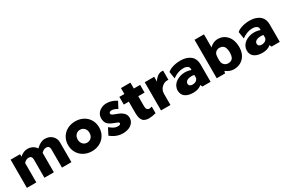

<svg xmlns="http://www.w3.org/2000/svg" viewBox="120 -1989 4811 3242"><g transform="rotate(-30 2525.0 -367.5)"><path d="M733.9 -565.9Q821.8 -565.9 875 -512.9Q928.2 -460 928.2 -389.2V0H744.1V-356Q744.1 -387.7 729.7 -407.2Q715.3 -426.8 675.8 -426.8Q632.3 -426.8 585.9 -378.9V0H401.9V-356Q401.9 -387.7 387.7 -407.2Q373.5 -426.8 334 -426.8Q290.5 -426.8 244.1 -378.9V0H60.1V-549.8H244.1V-502Q318.4 -565.9 392.1 -565.9Q449.7 -565.9 493.2 -542.2Q536.6 -518.6 561 -479Q647.9 -565.9 733.9 -565.9Z M1325.7 -565.9Q1409.7 -565.9 1478.3 -530.3Q1546.9 -494.6 1587.4 -428Q1627.9 -361.3 1627.9 -275.9Q1627.9 -190.9 1587.4 -124Q1546.9 -57.1 1478 -21Q1409.2 15.1 1325.7 15.1Q1241.7 15.1 1172.9 -21Q1104 -57.1 1063.5 -124Q1022.9 -190.9 1022.9 -275.9Q1022.9 -361.3 1063.5 -428Q1104 -494.6 1172.6 -530.3Q1241.2 -565.9 1325.7 -565.9ZM1408 -367.2Q1375 -401.9 1325.7 -401.9Q1276.4 -401.9 1243.7 -367.2Q1210.9 -332.5 1210.9 -276.9Q1210.9 -221.2 1243.7 -186.5Q1276.4 -151.9 1325.7 -151.9Q1375 -151.9 1408 -186.5Q1440.9 -221.2 1440.9 -276.9Q1440.9 -332.5 1408 -367.2Z M2129.4 -504.9 2063.5 -379.9Q2039.1 -397 2009 -408.4Q1979 -419.9 1957.5 -419.9Q1901.4 -419.9 1901.4 -382.8Q1901.4 -371.6 1912.4 -361.8Q1923.3 -352.1 1941.2 -344.7Q1959 -337.4 1981.7 -328.4Q2004.4 -319.3 2028.3 -310.3Q2052.2 -301.3 2075 -287.1Q2097.7 -272.9 2115.5 -256.1Q2133.3 -239.3 2144.3 -213.9Q2155.3 -188.5 2155.3 -158.2Q2155.3 -104 2123.3 -63.7Q2091.3 -23.4 2040.5 -4.2Q1989.7 15.1 1927.2 15.1Q1802.2 15.1 1692.4 -75.2L1758.3 -203.1Q1799.3 -169.4 1834.7 -150.1Q1870.1 -130.9 1908.7 -130.9Q1966.3 -130.9 1966.3 -161.1Q1966.3 -175.8 1949.5 -184.8Q1932.6 -193.8 1879.4 -212.9Q1797.4 -242.2 1764.9 -282.7Q1732.4 -323.2 1732.4 -389.2Q1732.4 -422.9 1744.6 -452.1Q1756.8 -481.4 1776.9 -502Q1796.9 -522.5 1823 -537.1Q1849.1 -551.8 1877.4 -558.8Q1905.8 -565.9 1933.6 -565.9Q2036.1 -565.9 2129.4 -504.9Z M2585.4 -399.9H2462.4V-205.1Q2462.4 -124 2524.4 -124Q2539.1 -124 2572.3 -134.8V-5.9Q2495.6 15.1 2436 15.1Q2403.8 15.1 2378.9 8.1Q2354 1 2337.4 -10Q2320.8 -21 2309.1 -39.8Q2297.4 -58.6 2291.5 -75.4Q2285.6 -92.3 2282.5 -118.4Q2279.3 -144.5 2278.6 -163.3Q2277.8 -182.1 2278.3 -210.9V-399.9H2180.2V-549.8H2278.3V-665H2462.4V-549.8H2585.4Z M3014.2 -565.9Q3022.5 -565.9 3042 -564V-384.8Q3032.2 -387.2 3018.1 -387.2Q2967.8 -387.2 2922.6 -350.8Q2877.4 -314.5 2863.3 -258.8Q2859.4 -241.7 2859.4 -214.8V0H2675.3V-549.8H2859.4V-455.1Q2867.7 -472.2 2881.8 -490.2Q2896 -508.3 2915.5 -525.9Q2935.1 -543.5 2961.2 -554.7Q2987.3 -565.9 3014.2 -565.9Z M3375 -565.9Q3417 -565.9 3454.3 -558.8Q3491.7 -551.8 3526.6 -535.2Q3561.5 -518.6 3586.7 -493.7Q3611.8 -468.8 3627 -429.9Q3642.1 -391.1 3642.1 -342.8V0H3481.9L3464.8 -39.1Q3401.9 15.1 3299.8 15.1Q3271 15.1 3243.9 11.2Q3216.8 7.3 3187.3 -3.9Q3157.7 -15.1 3136 -32.7Q3114.3 -50.3 3100.1 -80.3Q3085.9 -110.4 3085.9 -148.9Q3085.9 -189 3102.3 -224.1Q3118.7 -259.3 3146.2 -284.4Q3173.8 -309.6 3211.4 -327.1Q3249 -344.7 3290.3 -351.6Q3331.5 -358.4 3376.2 -354.2Q3420.9 -350.1 3461.9 -334V-363.8Q3461.9 -392.1 3431.4 -410.6Q3400.9 -429.2 3352.1 -429.2Q3250.5 -429.2 3145 -354L3124 -490.2Q3159.7 -524.4 3229.2 -545.2Q3298.8 -565.9 3375 -565.9ZM3287.1 -168.9Q3287.1 -140.1 3306.2 -125.5Q3325.2 -110.8 3355 -110.8Q3434.1 -110.8 3461.9 -174.8V-237.8Q3433.6 -245.6 3402.6 -243.9Q3371.6 -242.2 3345.9 -234.6Q3320.3 -227.1 3303.7 -209.7Q3287.1 -192.4 3287.1 -168.9Z M4103.5 -565.9Q4216.3 -565.9 4285.9 -484.1Q4355.5 -402.3 4355.5 -267.1Q4355.5 -140.6 4282.2 -62.7Q4209 15.1 4090.8 15.1Q4011.2 15.1 3935.5 -43L3923.8 0H3761.7V-750H3945.8V-491.2Q3965.3 -521 4010.7 -543.5Q4056.2 -565.9 4103.5 -565.9ZM4054.7 -121.1Q4065.9 -121.1 4075 -121.8Q4084 -122.6 4096.9 -126Q4109.9 -129.4 4119.4 -135Q4128.9 -140.6 4139.4 -151.6Q4149.9 -162.6 4156.5 -177.7Q4163.1 -192.9 4167.5 -215.6Q4171.9 -238.3 4171.9 -267.1Q4171.9 -297.4 4167.5 -321.5Q4163.1 -345.7 4156.2 -361.8Q4149.4 -377.9 4138.9 -389.6Q4128.4 -401.4 4118.7 -407.7Q4108.9 -414.1 4095.7 -417.5Q4082.5 -420.9 4072.8 -421.9Q4063 -422.9 4050.8 -422.9Q4017.6 -422.9 3987.5 -399.4Q3957.5 -376 3952.6 -332Q3947.8 -292 3947.8 -278.8V-272Q3947.8 -228 3950.7 -212.9Q3958.5 -169.9 3989 -145.5Q4019.5 -121.1 4054.7 -121.1Z M4723.6 -565.9Q4765.6 -565.9 4803 -558.8Q4840.3 -551.8 4875.2 -535.2Q4910.2 -518.6 4935.3 -493.7Q4960.4 -468.8 4975.6 -429.9Q4990.7 -391.1 4990.7 -342.8V0H4830.6L4813.5 -39.1Q4750.5 15.1 4648.4 15.1Q4619.6 15.1 4592.5 11.2Q4565.4 7.3 4535.9 -3.9Q4506.3 -15.1 4484.6 -32.7Q4462.9 -50.3 4448.7 -80.3Q4434.6 -110.4 4434.6 -148.9Q4434.6 -189 4450.9 -224.1Q4467.3 -259.3 4494.9 -284.4Q4522.5 -309.6 4560.1 -327.1Q4597.7 -344.7 4638.9 -351.6Q4680.2 -358.4 4724.9 -354.2Q4769.5 -350.1 4810.5 -334V-363.8Q4810.5 -392.1 4780 -410.6Q4749.5 -429.2 4700.7 -429.2Q4599.1 -429.2 4493.7 -354L4472.7 -490.2Q4508.3 -524.4 4577.9 -545.2Q4647.5 -565.9 4723.6 -565.9ZM4635.7 -168.9Q4635.7 -140.1 4654.8 -125.5Q4673.8 -110.8 4703.6 -110.8Q4782.7 -110.8 4810.5 -174.8V-237.8Q4782.2 -245.6 4751.2 -243.9Q4720.2 -242.2 4694.6 -234.6Q4668.9 -227.1 4652.3 -209.7Q4635.7 -192.4 4635.7 -168.9Z"/></g></svg>

Font: Stilu Bold
Style: Regular
Weight: 700
Designer: Genilson Lima Santos
Foundry: Genilson Lima Santos
Version: Version 1.200;PS 001.200;hotconv 1.0.88;makeotf.lib2.5.64775